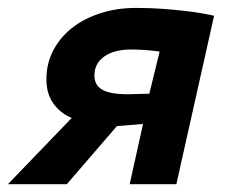

<svg xmlns="http://www.w3.org/2000/svg" viewBox="-53 -472 588 492"><path d="M313.5 -154.3 246.6 -148.9 118.2 0H-32.7L130.9 -169.9Q103 -180.7 84.5 -205.8Q65.9 -231 65.9 -269Q65.9 -309.1 83.5 -342.8Q101.1 -376.5 131.8 -400.6Q162.6 -424.8 204.6 -438.2Q246.6 -451.7 295.4 -451.7Q330.6 -451.7 361.6 -449.5Q392.6 -447.3 418.2 -444.3Q443.8 -441.4 463.4 -438Q482.9 -434.6 495.6 -431.6L398.9 0H279.3ZM329.6 -231.9 356 -339.4Q353.5 -340.3 345.2 -341.3Q336.9 -342.3 325.9 -343.3Q314.9 -344.2 303.5 -344.7Q292 -345.2 282.7 -345.2Q261.7 -345.2 244.6 -340.8Q227.5 -336.4 215.1 -327.9Q202.6 -319.3 195.8 -307.1Q189 -294.9 189 -278.8Q189 -267.1 193.4 -258.1Q197.8 -249 207.8 -242.9Q217.8 -236.8 234.4 -233.6Q251 -230.5 275.9 -230.5Z"/></svg>

Font: PT Astra Sans
Style: Bold Italic
Weight: 700
Italic angle: -16°
Designer: A.Korolkova, I. Chaeva
Foundry: ParaType Ltd
Version: Version 1.002W